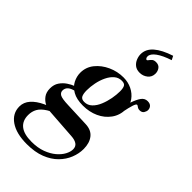

<svg xmlns="http://www.w3.org/2000/svg" viewBox="-391 -891 1300 1300"><g transform="rotate(45 259.0 -241.0)"><path d="M436 -803 450 -775Q386 -754 351 -728.5Q316 -703 316 -677Q316 -667 320.5 -661.5Q325 -656 328 -656Q334 -656 339.5 -664.5Q345 -673 355 -682Q365 -691 385 -691Q411 -691 424 -673.5Q437 -656 437 -633Q437 -600 412.5 -580.5Q388 -561 356 -561Q327 -561 308.5 -575.5Q290 -590 281 -612Q272 -634 272 -655Q272 -704 314 -740.5Q356 -777 436 -803ZM158 321Q57 321 -0.5 281.5Q-58 242 -58 176Q-58 135 -29 102.5Q0 70 51.5 46Q103 22 172 5L203 16Q133 37 94 61.5Q55 86 40 113.5Q25 141 25 175Q25 230 61 258.5Q97 287 169 287Q228 287 272 270.5Q316 254 345.5 229Q375 204 390 176Q405 148 405 124Q405 97 386 84Q367 71 334 69L106 53Q87 52 62.5 40Q38 28 20 4Q2 -20 2 -57Q2 -94 19.5 -119.5Q37 -145 61.5 -161.5Q86 -178 109 -186.5Q132 -195 143 -197L141 -166Q72 -153 72 -107Q72 -87 90.5 -76.5Q109 -66 170 -64L344 -57Q399 -55 426.5 -20Q454 15 454 72Q454 116 436.5 160Q419 204 383 240.5Q347 277 291 299Q235 321 158 321ZM242 -132Q181 -132 143.5 -153.5Q106 -175 89 -208.5Q72 -242 72 -277Q72 -331 105.5 -372.5Q139 -414 191.5 -438Q244 -462 302 -462Q346 -462 383 -444Q420 -426 443 -394Q466 -362 466 -322Q466 -264 435 -221Q404 -178 353.5 -155Q303 -132 242 -132ZM231 -156Q263 -156 286 -178Q309 -200 323.5 -235Q338 -270 345 -308Q352 -346 352 -378Q352 -407 344.5 -422.5Q337 -438 310 -438Q279 -438 256 -418Q233 -398 217.5 -365.5Q202 -333 194.5 -295.5Q187 -258 187 -224Q187 -190 196 -173Q205 -156 231 -156ZM461 -286 450 -373H455Q470 -417 487 -440.5Q504 -464 531 -464Q554 -464 565 -452Q576 -440 576 -423Q576 -410 567 -395.5Q558 -381 536 -381Q525 -381 518 -385Q511 -389 506.5 -392.5Q502 -396 498 -396Q490 -396 481.5 -371Q473 -346 461 -286Z"/></g></svg>

Font: Libre Bodoni SemiBold
Style: Italic
Weight: 600
Italic angle: -13°
Version: Version 2.003